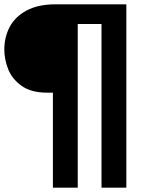

<svg xmlns="http://www.w3.org/2000/svg" viewBox="-24 -762 682 889"><path d="M193 -333Q120 -333 76 -364.5Q32 -396 14 -441.5Q-4 -487 -4 -533Q-4 -589 20.5 -636.5Q45 -684 98.5 -713Q152 -742 233 -742H561V107H446V-651H336V107H221V-333Z"/></svg>

Font: Argentum Sans SemiBold
Style: Regular
Weight: 600
Designer: Julieta Ulanovsky (Modified by Cristiano Sobral)
Foundry: Julieta Ulanovsky
Version: Version 5.001;November 22, 2018;FontCreator 11.5.0.2425 64-b